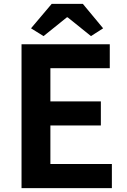

<svg xmlns="http://www.w3.org/2000/svg" viewBox="-20 -968 654 988"><path d="M90.8 0V-740.2H544.9V-617.2H239.3V-446.3H499V-322.3H239.3V-124H555.7V0ZM139.6 -822.3 246.1 -948.2H406.2L510.7 -822.3L448.2 -782.2L328.1 -878.9H324.2L204.1 -782.2Z"/></svg>

Font: Gen Shin Gothic Bold
Style: Bold
Weight: 700
Designer: [Source Han Sans]
Ryoko NISHIZUKA  (kana & ideographs); Paul D. Hunt (Latin, Greek & Cyrillic); Wenlong ZHANG  (bopomofo
Version: Version 1.002.20150607